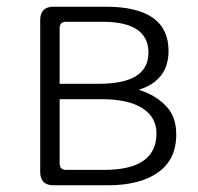

<svg xmlns="http://www.w3.org/2000/svg" viewBox="-20 -553 592 573"><path d="M140 0Q100 0 100 -40V-493Q100 -533 140 -533H295Q483 -533 483 -401Q483 -313 394 -285Q443 -270 474 -238Q506 -207 506 -152Q506 -76 451 -38Q397 0 301 0ZM158 -303H276Q423 -303 423 -396Q423 -488 286 -488H177Q158 -488 158 -469ZM158 -65Q158 -46 177 -46H291Q447 -46 447 -155Q447 -203 405 -230Q363 -257 283 -257H158Z"/></svg>

Font: Swei Half Moon CJK SC
Style: Light
Weight: 300
Version: Version 2.071